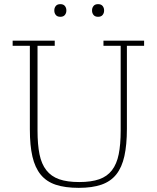

<svg xmlns="http://www.w3.org/2000/svg" viewBox="-20 -894 756 926"><path d="M360 12Q294 12 249 -3Q204 -18 176.5 -51.5Q149 -85 136.5 -138.5Q124 -192 124 -270V-673H41V-698H244V-673H161V-264Q161 -197 170.5 -150Q180 -103 203.5 -73Q227 -43 265.5 -29.5Q304 -16 362 -16Q420 -16 458.5 -29.5Q497 -43 520 -73Q543 -103 552.5 -150Q562 -197 562 -264V-673H479V-698H675V-673H592V-273Q592 -196 580 -141.5Q568 -87 541 -53Q514 -19 469.5 -3.5Q425 12 360 12ZM271 -813Q256 -813 249 -822Q242 -831 242 -842V-845Q242 -856 249 -865Q256 -874 271 -874Q286 -874 293 -865Q300 -856 300 -845V-842Q300 -831 293 -822Q286 -813 271 -813ZM453 -813Q438 -813 431 -822Q424 -831 424 -842V-845Q424 -856 431 -865Q438 -874 453 -874Q468 -874 475 -865Q482 -856 482 -845V-842Q482 -831 475 -822Q468 -813 453 -813Z"/></svg>

Font: IBM Plex Serif ExtraLight
Style: Regular
Weight: 200
Designer: Mike Abbink, Paul van der Laan, Pieter van Rosmalen
Foundry: Bold Monday
Version: Version 2.5